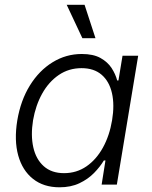

<svg xmlns="http://www.w3.org/2000/svg" viewBox="-20 -777 638 808"><path d="M230.5 11.2Q163.6 11.2 118.9 -24.2Q74.2 -59.6 56.6 -123Q39.1 -186.5 52.7 -270Q66.9 -354.5 105.7 -417.2Q144.5 -480 201.2 -514.9Q257.8 -549.8 324.2 -549.8Q372.6 -549.8 402.8 -533Q433.1 -516.1 449.7 -490.5Q466.3 -464.8 473.1 -438.5H478.5L495.6 -542.5H561.5L471.7 0H407.7L423.8 -101.6H417Q400.9 -74.7 375.5 -48.8Q350.1 -22.9 314.2 -5.9Q278.3 11.2 230.5 11.2ZM249.5 -48.3Q302.2 -48.3 343.8 -76.9Q385.3 -105.5 413.1 -155.8Q440.9 -206.1 451.7 -271Q462.4 -335.4 451.2 -385Q439.9 -434.6 407.7 -462.4Q375.5 -490.2 323.2 -490.2Q269.5 -490.2 227.3 -461.4Q185.1 -432.6 157.5 -383.1Q129.9 -333.5 119.1 -271Q108.9 -207.5 120.1 -157.2Q131.3 -106.9 164.1 -77.6Q196.8 -48.3 249.5 -48.3ZM326.7 -616.2 260.7 -756.8H335.9L381.8 -616.2Z"/></svg>

Font: Inter 16pt Light
Style: Italic
Weight: 300
Italic angle: -9.3988°
Version: Version 4.001;git-66647c0bb